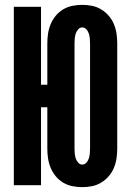

<svg xmlns="http://www.w3.org/2000/svg" viewBox="-20 -763 540 791"><path d="M319 8Q299 8 278.5 4Q258 0 240.5 -10.5Q223 -21 210 -36.5Q197 -52 189 -71Q181 -90 178 -110Q175 -130 175 -151V-321H149V0H37V-735H149V-414H175V-585Q175 -605 178 -625Q181 -645 189 -664Q197 -683 210 -698.5Q223 -714 240.5 -724.5Q258 -735 278.5 -739Q299 -743 319 -743Q339 -743 359 -739Q379 -735 396.5 -724.5Q414 -714 427.5 -698.5Q441 -683 449 -664Q457 -645 460 -625Q463 -605 463 -585V-151Q463 -130 460 -110Q457 -90 449 -71Q441 -52 427.5 -36.5Q414 -21 396.5 -10.5Q379 0 359 4Q339 8 319 8ZM319 -85Q329 -85 336 -93Q343 -101 346 -110.5Q349 -120 350 -130Q351 -140 351 -151V-585Q351 -595 350 -605Q349 -615 346 -624.5Q343 -634 336 -642Q329 -650 319 -650Q309 -650 302 -642Q295 -634 292 -624.5Q289 -615 288 -605Q287 -595 287 -585V-151Q287 -140 288 -130Q289 -120 292 -110.5Q295 -101 302 -93Q309 -85 319 -85Z"/></svg>

Font: Iosevka Heavy
Style: Regular
Weight: 900
Monospace: yes
Designer: Belleve Invis
Foundry: Belleve Invis
Version: Version 32.5.0; ttfautohint (v1.8.4)